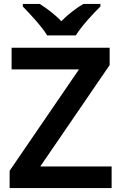

<svg xmlns="http://www.w3.org/2000/svg" viewBox="-20 -957 617 977"><path d="M220 -777H366C393 -822 454 -888 491 -924V-937H404C369 -916 327 -885 292 -849C258 -885 217 -915 182 -937H96V-924C132 -887 193 -822 220 -777ZM548 0V-110H185L538 -626V-714H39V-604H382L29 -88V0Z"/></svg>

Font: Noto Kufi Arabic SemiBold
Style: Regular
Weight: 600
Designer: Monotype Design Team, David Williams, Khaled Hosny
Foundry: Google LLC
Version: Version 2.109